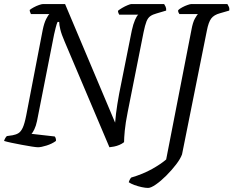

<svg xmlns="http://www.w3.org/2000/svg" viewBox="-29 -724 1148 944"><path d="M158 0Q149 0 127 -3.5Q105 -7 78 -12Q51 -17 27.5 -22Q4 -27 -9 -31Q-7 -38 -3 -45Q1 -52 5 -55L33 -59Q50 -62 62 -69.5Q74 -77 83 -96.5Q92 -116 100 -157L181 -577Q188 -611 198 -630.5Q208 -650 214 -655H123Q122 -658 119.5 -663.5Q117 -669 117 -675Q124 -681 137 -688Q150 -695 163 -699.5Q176 -704 182 -704H291L537 -121Q539 -144 541.5 -166Q544 -188 548 -212Q552 -236 557 -264L619 -574Q626 -606 635 -626.5Q644 -647 651 -652H557Q556 -654 553.5 -659.5Q551 -665 551 -671Q558 -677 571.5 -685Q585 -693 598.5 -698.5Q612 -704 616 -704H778Q781 -700 785 -691.5Q789 -683 788 -672L741 -658Q722 -653 710 -644.5Q698 -636 691 -618Q684 -600 677 -566L599 -174Q588 -119 584.5 -82Q581 -45 581 -25Q571 -17 558 -11.5Q545 -6 532 -3.5Q519 -1 509 0L289 -519Q273 -556 267.5 -579.5Q262 -603 262 -616H254Q252 -611 249.5 -604.5Q247 -598 244.5 -586.5Q242 -575 237 -555L153 -129Q148 -105 140 -88.5Q132 -72 126 -66L240 -53Q243 -50 245 -43.5Q247 -37 246 -31Q227 -17 200 -8.5Q173 0 158 0ZM699 200Q686 200 667.5 196Q649 192 631.5 185.5Q614 179 604 172Q606 165 609.5 158.5Q613 152 616 149Q674 132 718.5 107Q763 82 788 60L912 -576Q919 -615 929.5 -633Q940 -651 944 -655H853Q851 -658 848.5 -663Q846 -668 847 -674Q854 -681 867 -688Q880 -695 893 -699.5Q906 -704 911 -704H1089Q1091 -700 1095.5 -692Q1100 -684 1098 -672L1053 -659Q1023 -651 1009.5 -633Q996 -615 988 -573L866 35Q858 57 836.5 85Q815 113 788.5 139.5Q762 166 737.5 183Q713 200 699 200Z"/></svg>

Font: Texturina Medium 12pt Light
Style: Italic
Weight: 300
Italic angle: -11°
Version: Version 1.002